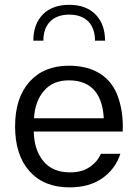

<svg xmlns="http://www.w3.org/2000/svg" viewBox="-20 -788 578 813"><path d="M272.9 -767.6C225.6 -767.6 188.5 -753.9 161.6 -727.1C134.8 -699.7 121.1 -662.6 121.1 -615.7H163.6C163.6 -685.5 204.1 -726.1 272.9 -726.1C342.8 -726.1 382.3 -685.5 382.3 -615.7H424.8C424.8 -662.6 411.1 -699.7 384.3 -727.1C357.4 -753.9 320.3 -767.6 272.9 -767.6ZM499.5 -231C500 -238.3 500 -245.1 500 -252.4C500 -299.3 492.7 -342.3 478.5 -381.3C449.7 -459.5 382.3 -509.8 271 -509.8C201.2 -509.8 146 -487.3 105.5 -442.4C64.5 -397 43.9 -334 43.9 -252.4C43.9 -171.4 64.5 -108.4 105 -63C145.5 -17.6 201.7 5.4 274.4 5.4C329.6 5.4 376 -7.3 413.1 -33.2C449.7 -59.1 475.6 -93.3 489.7 -136.7H407.2C397.9 -115.2 382.8 -96.7 360.8 -81.5C338.9 -65.9 311 -58.1 276.9 -58.1C226.6 -58.1 189 -74.2 163.1 -106.4C137.2 -138.2 124 -179.7 123 -231ZM124 -287.1C126.5 -334.5 140.6 -373.5 166 -403.3C191.4 -433.1 226.6 -447.8 271.5 -447.8C376 -447.8 414.6 -378.4 419.4 -287.1Z"/></svg>

Font: Estedad Regular
Style: Regular
Weight: 400
Designer: Amin Abedi
Version: Version 7.3